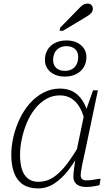

<svg xmlns="http://www.w3.org/2000/svg" viewBox="-20 -1042 617 1073"><path d="M478 -377 458 -347Q448 -399 429.5 -434.5Q411 -470 382.5 -489.5Q354 -509 314 -509Q272 -509 236.5 -488Q201 -467 174 -432Q147 -397 129 -353.5Q111 -310 101.5 -264Q92 -218 92 -176Q92 -128 103 -94.5Q114 -61 137 -43.5Q160 -26 194 -26Q241 -26 279 -51.5Q317 -77 352.5 -123.5Q388 -170 425 -234L432 -203Q400 -140 362.5 -91.5Q325 -43 283 -16Q241 11 192 11Q142 11 108.5 -11Q75 -33 59 -75.5Q43 -118 43 -176Q43 -225 55 -277Q67 -329 90 -377.5Q113 -426 146.5 -464Q180 -502 223 -524.5Q266 -547 316 -547Q363 -547 396 -525.5Q429 -504 449.5 -465.5Q470 -427 478 -377ZM527 -537 455 -193Q447 -158 441.5 -132Q436 -106 433.5 -89Q431 -72 431 -63Q431 -47 439.5 -40.5Q448 -34 464 -34Q488 -34 508 -38.5Q528 -43 542 -43L536 -7Q526 -5 514 -2.5Q502 0 488.5 1.5Q475 3 461 3Q441 3 425 -3Q409 -9 399.5 -22Q390 -35 390 -55Q390 -70 394.5 -104Q399 -138 404 -173V-180L450 -401L455 -410L500 -537ZM351 -784Q328 -784 311 -774Q294 -764 285.5 -746.5Q277 -729 277 -707Q277 -677 295 -661.5Q313 -646 342 -646Q366 -646 382.5 -655.5Q399 -665 408 -682.5Q417 -700 417 -723Q417 -753 399 -768.5Q381 -784 351 -784ZM463 -723Q463 -691 448 -666.5Q433 -642 406 -628Q379 -614 342 -614Q310 -614 285 -625.5Q260 -637 245.5 -658Q231 -679 231 -707Q231 -739 245.5 -763.5Q260 -788 287.5 -802Q315 -816 352 -816Q384 -816 409 -804.5Q434 -793 448.5 -772Q463 -751 463 -723ZM407 -980Q420 -993 429 -1002.5Q438 -1012 448 -1017Q458 -1022 469 -1022Q484 -1022 491.5 -1013Q499 -1004 499 -993Q499 -982 493.5 -974Q488 -966 477 -958Q466 -950 449 -940L332 -870H313L317 -888Z"/></svg>

Font: Roboto Serif 20pt Thin
Style: Italic
Weight: 250
Italic angle: -10°
Version: Version 1.007